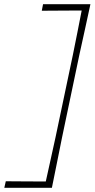

<svg xmlns="http://www.w3.org/2000/svg" viewBox="-86 -780 450 912"><path d="M-65.5 112 -58.5 81Q-24.5 81 14.2 81.5Q53 82 105.5 82H131.5Q143 29.5 154.2 -20.8Q165.5 -71 178 -129L260 -518.5Q271.5 -576.5 281.8 -627Q292 -677.5 302 -730H273.5Q229.5 -730 189.5 -729.5Q149.5 -729 112.5 -729L118.5 -760H343.5Q330.5 -699.5 318.2 -643.5Q306 -587.5 291.5 -522L208.5 -126Q195.5 -61 184.2 -5Q173 51 160.5 112Z"/></svg>

Font: Commissioner Loud Thin
Style: Italic
Weight: 100
Italic angle: -12°
Designer: Kostas Bartsokas
Foundry: Kostas Bartsokas
Version: Version 1.000; ttfautohint (v1.8.3)